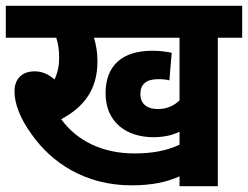

<svg xmlns="http://www.w3.org/2000/svg" viewBox="-20 -642 855 662"><path d="M731 -512H815V-622H0V-512H174C181 -491 184 -467 184 -443C184 -416 179 -391 168 -368C146 -387 125 -396 99 -396C57 -396 30 -371 30 -327C30 -284 50 -232 89 -179C156 -83 272 -3 433 -3C500 -3 553 -13 599 -34V0H731ZM525 -266C489 -266 464 -282 464 -318C464 -352 485 -369 525 -369C540 -369 552 -368 564 -365L572 -460C554 -464 529 -467 505 -467C401 -467 344 -416 344 -320C344 -224 412 -169 509 -169C546 -169 575 -176 599 -188V-143C551 -121 502 -113 443 -113C331 -113 244 -158 191 -231C272 -274 316 -336 316 -430C316 -462 311 -489 304 -512H599V-296C580 -277 554 -266 525 -266Z"/></svg>

Font: Noto Sans Devanagari SemiCondensed
Style: Bold
Weight: 700
Width: 4
Designer: Jelle Bosma - Monotype Design Team
Foundry: Monotype Imaging Inc.
Version: Version 2.004